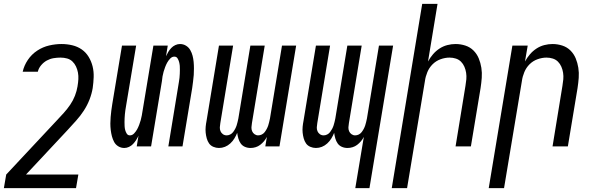

<svg xmlns="http://www.w3.org/2000/svg" viewBox="-48 -755 3068 990"><path d="M344 215H-28L-16 145L244 -133Q263 -153 281 -173Q299 -193 314 -215Q329 -237 338.5 -261.5Q348 -286 352 -311V-312Q355 -329 356 -346.5Q357 -364 354 -380.5Q351 -397 344 -412Q337 -427 325.5 -438Q314 -449 298 -453.5Q282 -458 264 -458Q246 -458 228 -455Q210 -452 193.5 -443Q177 -434 164 -418.5Q151 -403 147 -385H69Q76 -417 95.5 -446Q115 -475 144 -494Q173 -513 205.5 -520.5Q238 -528 269 -528Q298 -528 325 -521.5Q352 -515 373.5 -500Q395 -485 409 -462Q423 -439 429.5 -412.5Q436 -386 435 -357.5Q434 -329 430 -301Q425 -271 413.5 -241.5Q402 -212 384.5 -185Q367 -158 345 -133.5Q323 -109 301 -85L86 145H356Z M593 8Q576 8 562 -0.5Q548 -9 540.5 -23Q533 -37 529 -52.5Q525 -68 523 -84.5Q521 -101 521 -118Q521 -135 522.5 -151.5Q524 -168 526 -185Q528 -202 531 -219L581 -520H654L602 -209Q600 -198 598.5 -187.5Q597 -177 596 -166.5Q595 -156 594.5 -145.5Q594 -135 594 -125Q594 -115 594.5 -104.5Q595 -94 597.5 -84.5Q600 -75 605.5 -66Q611 -57 622 -57Q634 -57 643.5 -67Q653 -77 659 -88Q665 -99 669.5 -111Q674 -123 677.5 -135Q681 -147 683 -159Q685 -171 687 -183L743 -520H817L808 -465Q813 -476 819.5 -487Q826 -498 835 -507.5Q844 -517 856 -522.5Q868 -528 880 -528Q897 -528 911 -519.5Q925 -511 933 -497Q941 -483 945 -467.5Q949 -452 950.5 -435.5Q952 -419 952 -402Q952 -385 951 -368.5Q950 -352 947.5 -335Q945 -318 943 -301L893 0H820L871 -311Q873 -322 874.5 -332.5Q876 -343 877.5 -353.5Q879 -364 879 -374.5Q879 -385 879.5 -395Q880 -405 879 -415.5Q878 -426 875.5 -435.5Q873 -445 867.5 -454Q862 -463 851 -463Q839 -463 829.5 -453Q820 -443 814 -432Q808 -421 803.5 -409Q799 -397 795.5 -385Q792 -373 790 -361Q788 -349 787 -337L731 0H657L666 -55Q661 -44 654 -33Q647 -22 638 -12.5Q629 -3 617 2.5Q605 8 593 8Z M1081 8Q1066 8 1052 2Q1038 -4 1030 -15.5Q1022 -27 1018 -41.5Q1014 -56 1012.5 -71Q1011 -86 1012.5 -101.5Q1014 -117 1017 -132L1081 -520H1154L1088 -120Q1086 -109 1085.5 -98.5Q1085 -88 1089 -78.5Q1093 -69 1101.5 -63Q1110 -57 1121 -57Q1130 -57 1139 -61.5Q1148 -66 1154 -74Q1160 -82 1164.5 -90.5Q1169 -99 1172 -108Q1175 -117 1177 -126Q1179 -135 1181 -144L1243 -520H1317L1251 -120Q1249 -109 1248.5 -98.5Q1248 -88 1252 -78.5Q1256 -69 1264.5 -63Q1273 -57 1283 -57Q1293 -57 1302 -61.5Q1311 -66 1317 -74Q1323 -82 1327.5 -90.5Q1332 -99 1335 -108Q1338 -117 1340 -126Q1342 -135 1344 -144L1406 -520H1479L1393 0H1320L1328 -49Q1322 -37 1313 -26.5Q1304 -16 1293.5 -8Q1283 0 1270 4Q1257 8 1244 8Q1228 8 1214.5 2Q1201 -4 1193 -15.5Q1185 -27 1181 -41Q1177 -55 1175 -70Q1169 -55 1160.5 -41Q1152 -27 1139.5 -15.5Q1127 -4 1112 2Q1097 8 1081 8Z M1784 215 1828 -49Q1822 -37 1813 -26.5Q1804 -16 1793.5 -8Q1783 0 1770 4Q1757 8 1744 8Q1728 8 1714.5 2Q1701 -4 1693 -15.5Q1685 -27 1681 -41Q1677 -55 1675 -70Q1669 -55 1660.5 -41Q1652 -27 1639.5 -15.5Q1627 -4 1612 2Q1597 8 1581 8Q1566 8 1552 2Q1538 -4 1530 -15.5Q1522 -27 1518 -41.5Q1514 -56 1512.5 -71Q1511 -86 1512.5 -101.5Q1514 -117 1517 -132L1581 -520H1654L1588 -120Q1586 -109 1585.5 -98.5Q1585 -88 1589 -78.5Q1593 -69 1601.5 -63Q1610 -57 1621 -57Q1630 -57 1639 -61.5Q1648 -66 1654 -74Q1660 -82 1664.5 -90.5Q1669 -99 1672 -108Q1675 -117 1677 -126Q1679 -135 1681 -144L1743 -520H1817L1751 -120Q1749 -109 1748.5 -98.5Q1748 -88 1752 -78.5Q1756 -69 1764.5 -63Q1773 -57 1783 -57Q1793 -57 1802 -61.5Q1811 -66 1817 -74Q1823 -82 1827.5 -90.5Q1832 -99 1835 -108Q1838 -117 1840 -126Q1842 -135 1844 -144L1906 -520H1979L1857 215Z M1972 215 2129 -735H2208L2159 -438Q2170 -458 2184.5 -475Q2199 -492 2218 -504.5Q2237 -517 2258.5 -522.5Q2280 -528 2301 -528Q2327 -528 2351.5 -520Q2376 -512 2393.5 -494.5Q2411 -477 2420.5 -454Q2430 -431 2434 -405.5Q2438 -380 2436 -353.5Q2434 -327 2430 -301L2380 0H2301L2352 -312Q2355 -329 2356.5 -346Q2358 -363 2355.5 -379.5Q2353 -396 2346.5 -411Q2340 -426 2329 -437Q2318 -448 2302.5 -453Q2287 -458 2270 -458Q2247 -458 2223.5 -449.5Q2200 -441 2182.5 -423.5Q2165 -406 2155.5 -383Q2146 -360 2143 -337L2051 215Z M2472 215 2594 -520H2673L2659 -438Q2670 -458 2684.5 -475Q2699 -492 2718 -504.5Q2737 -517 2758.5 -522.5Q2780 -528 2801 -528Q2827 -528 2851.5 -520Q2876 -512 2893.5 -494.5Q2911 -477 2920.5 -454Q2930 -431 2934 -405.5Q2938 -380 2936 -353.5Q2934 -327 2930 -301L2880 0H2801L2852 -312Q2855 -329 2856.5 -346Q2858 -363 2855.5 -379.5Q2853 -396 2846.5 -411Q2840 -426 2829 -437Q2818 -448 2802.5 -453Q2787 -458 2770 -458Q2747 -458 2723.5 -449.5Q2700 -441 2682.5 -423.5Q2665 -406 2655.5 -383Q2646 -360 2643 -337L2551 215Z"/></svg>

Font: Iosevka Term Curly
Style: Italic
Weight: 400
Italic angle: -9°
Designer: Belleve Invis
Foundry: Belleve Invis
Version: Version 32.3.0